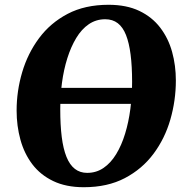

<svg xmlns="http://www.w3.org/2000/svg" viewBox="-20 -773 779 803"><path d="M143 -338.5 143.5 -405.5H592.5L591.5 -338.5ZM330.5 10Q256 10 202.5 -15.8Q149 -41.5 115.2 -86Q81.5 -130.5 65.5 -188.5Q49.5 -246.5 49.5 -310.5Q49.5 -392.5 72.8 -471Q96 -549.5 143.2 -613.2Q190.5 -677 262.8 -715Q335 -753 434 -753Q509 -753 562.5 -727.5Q616 -702 650 -657.5Q684 -613 699.8 -556Q715.5 -499 715.5 -436.5Q715.5 -353 692.5 -273.2Q669.5 -193.5 622 -129.8Q574.5 -66 502 -28Q429.5 10 330.5 10ZM344.5 -50Q383 -50 413.2 -70.8Q443.5 -91.5 466 -128.5Q488.5 -165.5 503.2 -213.8Q518 -262 525.2 -317.5Q532.5 -373 532.5 -430.5Q532.5 -496 526.2 -544.8Q520 -593.5 507 -626.5Q494 -659.5 472.5 -676Q451 -692.5 420 -692.5Q382 -692.5 351.5 -671.8Q321 -651 298.8 -614Q276.5 -577 261.5 -529.2Q246.5 -481.5 239.2 -427Q232 -372.5 232 -316.5Q232 -250 238.2 -200.2Q244.5 -150.5 258 -117Q271.5 -83.5 293 -66.8Q314.5 -50 344.5 -50Z"/></svg>

Font: Merriweather 20pt Black
Style: Italic
Weight: 900
Italic angle: -7.8°
Version: Version 2.101